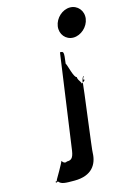

<svg xmlns="http://www.w3.org/2000/svg" viewBox="-144 -839 762 1126"><g transform="rotate(-15 236.5 -276.0)"><path d="M275 -531 194 45C187 93 171 98 149 98C131 110 118 86 118 86C116 98 65 184 65 184C61 200 58 193 54 195C52 207 54 197 54 197C55 208 64 196 68 198C83 218 109 218 163 218C270 218 306 156 308 88C305 88 360 -319 358 -320C357 -340 371 -368 373 -360C364 -343 362 -342 373 -338C367 -327 344 -316 337 -316C372 -316 330 -342 333 -365C315 -365 298 -449 290 -458C300 -530 297 -531 275 -531ZM302 -682C295 -634 328 -594 374 -594C420 -594 465 -634 472 -682C479 -730 445 -770 399 -770C353 -770 309 -730 302 -682Z"/></g></svg>

Font: Hussar Przerywany
Style: Obl
Weight: 400
Foundry: Cannot Into Space Fonts
Version: Version 0.982